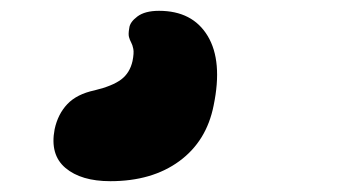

<svg xmlns="http://www.w3.org/2000/svg" viewBox="-20 -85 656 355"><path d="M184 250Q130 250 101 225.5Q72 201 81 154Q87 126 104.5 107.5Q122 89 155 82Q188 74 204 62Q220 50 225 28Q228 13 226.5 5.5Q225 -2 222.5 -6.5Q220 -11 218.5 -16.5Q217 -22 219 -33Q220 -44 234 -54.5Q248 -65 274 -65Q336 -65 364 -18.5Q392 28 375 110Q362 176 311.5 213Q261 250 184 250Z"/></svg>

Font: Shantell Sans ExtraBold
Style: Italic
Weight: 800
Italic angle: -11°
Designer: Stephen Nixon, Anya Danilova, Shantell Martin
Foundry: Arrow Type
Version: Version 1.011;[c5ecc13dd]